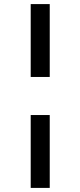

<svg xmlns="http://www.w3.org/2000/svg" viewBox="-20 -780 393 938"><path d="M130 -404V-760H223V-404ZM130 138V-218H223V138Z"/></svg>

Font: Plexus Sans Medium
Style: Regular
Weight: 500
Version: Version 2.001;PS 002.001;hotconv 1.0.70;makeotf.lib2.5.58329